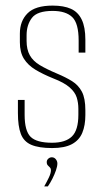

<svg xmlns="http://www.w3.org/2000/svg" viewBox="-20 -523 371 686"><path d="M166 6Q119 6 92 -5.5Q65 -17 54.5 -44.5Q44 -72 44 -119V-166H68V-113Q68 -55 89.5 -34Q111 -13 166 -13Q214 -13 237 -35.5Q260 -58 260 -113V-134Q260 -156 254 -175Q248 -194 228.5 -211Q209 -228 170 -243Q133 -258 106.5 -274Q80 -290 65.5 -313Q51 -336 51 -372V-403Q51 -448 78.5 -475.5Q106 -503 168 -503Q208 -503 233.5 -491.5Q259 -480 272 -453Q285 -426 285 -381V-335H261V-378Q261 -440 238 -462Q215 -484 168 -484Q113 -484 94 -459Q75 -434 75 -397V-377Q75 -346 86.5 -325.5Q98 -305 122 -290.5Q146 -276 184 -260Q215 -247 237.5 -233Q260 -219 272.5 -195.5Q285 -172 285 -129V-112Q285 -75 274 -48.5Q263 -22 237 -8Q211 6 166 6ZM138 143Q147 127 154.5 111.5Q162 96 162 85Q162 79 158.5 75.5Q155 72 151 68Q147 64 147 56Q147 49 152.5 44Q158 39 165 39Q174 39 179.5 46Q185 53 185 61Q185 71 180 85.5Q175 100 167.5 115Q160 130 151 143Z"/></svg>

Font: Alumni Sans SC Thin
Style: Regular
Weight: 100
Designer: Robert E. Leuschke
Foundry: Robert E. Leuschke
Version: Version 1.018